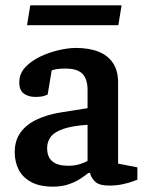

<svg xmlns="http://www.w3.org/2000/svg" viewBox="-20 -687 546 717"><path d="M178 10Q127 10 95 -8Q63 -26 49 -55Q35 -84 35 -118Q35 -162 56.5 -192Q78 -222 117 -240.5Q156 -259 206 -267L307 -283V-352Q307 -376 299.5 -394Q292 -412 274 -421.5Q256 -431 224 -431Q203 -431 190 -428.5Q177 -426 173 -424L158 -334Q157 -333 145 -329Q133 -325 113 -325Q86 -325 69 -337.5Q52 -350 52 -379Q52 -412 74.5 -436Q97 -460 131 -476Q165 -492 200.5 -500Q236 -508 263 -508Q313 -508 348 -494Q383 -480 402 -451.5Q421 -423 421 -379V-76L493 -62V-16Q491 -15 476 -9.5Q461 -4 438 1Q415 6 388 6Q351 6 336 -8Q321 -22 316 -41H310Q299 -32 280 -19.5Q261 -7 235.5 1.5Q210 10 178 10ZM234 -68Q261 -68 281 -75Q301 -82 307 -86V-221Q249 -217 216 -205.5Q183 -194 169.5 -176Q156 -158 156 -134Q156 -68 234 -68ZM81 -593 93 -667H434L422 -593Z"/></svg>

Font: Faustina SemiBold
Style: Regular
Weight: 600
Designer: Alfonso Garcia
Foundry: http://www.omnibus-type.com
Version: Version 1.200